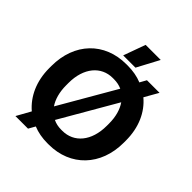

<svg xmlns="http://www.w3.org/2000/svg" viewBox="-245 -1053 1251 1251"><g transform="rotate(45 380.5 -428.0)"><path d="M513 -892H374L319 -740H432ZM102 36H218L244 -10C283 6 327 14 374 14H387C586 14 724 -129 724 -340V-360C724 -480 680 -577 605 -640L659 -735H543L518 -690C479 -706 435 -714 387 -714H374C174 -714 37 -573 37 -360V-340C37 -221 82 -124 156 -61ZM194 -340V-361C194 -501 269 -588 375 -588H386C413 -588 437 -583 459 -573L235 -186C209 -224 194 -277 194 -340ZM526 -515C553 -476 568 -424 568 -361V-340C568 -199 493 -112 386 -112H375C349 -112 324 -117 302 -128Z"/></g></svg>

Font: Fixel Text Bold
Style: Bold
Weight: 700
Width: 4
Designer: AlfaBravo + MacPaw
Foundry: Kyrylo Tkachov, Marchela Mozhyna, Serhii Makarenko, Maria Weinstein, Zakhar Kryvoshyya
Version: Version 1.211